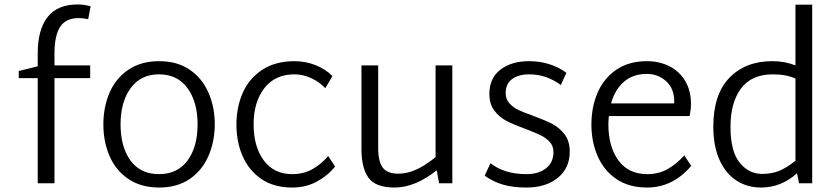

<svg xmlns="http://www.w3.org/2000/svg" viewBox="-20 -821 3755 860"><path d="M224 -528H384V-471H224V0H149V-471H64V-503L149 -524V-582Q149 -688 193 -744.5Q237 -801 328 -801Q356 -801 386 -793L375 -735Q353 -740 333 -740Q275 -740 249.5 -701Q224 -662 224 -580Z M443 -263Q443 -342 471 -406.5Q499 -471 555.5 -509Q612 -547 693 -547Q774 -547 830 -508.5Q886 -470 914 -405.5Q942 -341 942 -265Q942 -188 914 -123Q886 -58 830 -19.5Q774 19 693 19Q612 19 555.5 -19Q499 -57 471 -121.5Q443 -186 443 -263ZM865 -264Q865 -364 820 -426Q775 -488 692 -488Q610 -488 565 -426Q520 -364 520 -264Q520 -163 564.5 -102Q609 -41 692 -41Q775 -41 820 -102Q865 -163 865 -264Z M1039 -263Q1039 -341 1067.5 -405.5Q1096 -470 1155 -508.5Q1214 -547 1299 -547Q1349 -547 1394 -529Q1439 -511 1469 -480L1437 -426Q1411 -454 1374 -471Q1337 -488 1299 -488Q1212 -488 1164 -426Q1116 -364 1116 -264Q1116 -164 1161.5 -102.5Q1207 -41 1289 -41Q1339 -41 1378 -62.5Q1417 -84 1450 -122L1481 -75Q1448 -34 1399 -7.5Q1350 19 1289 19Q1207 19 1151 -19Q1095 -57 1067 -121Q1039 -185 1039 -263Z M2006 -528V0H1947L1936 -58Q1839 19 1747 19Q1662 19 1630.5 -25Q1599 -69 1599 -153V-528H1674V-158Q1674 -97 1694.5 -70Q1715 -43 1764 -43Q1803 -43 1843.5 -61Q1884 -79 1931 -117V-528Z M2151 -34 2177 -90Q2239 -41 2338 -41Q2392 -41 2425.5 -67Q2459 -93 2459 -140Q2459 -167 2442.5 -185Q2426 -203 2402 -215Q2378 -227 2335 -243Q2283 -262 2250.5 -278.5Q2218 -295 2195 -324.5Q2172 -354 2172 -400Q2172 -471 2221.5 -509Q2271 -547 2349 -547Q2445 -547 2517 -495L2492 -440Q2428 -488 2350 -488Q2303 -488 2274 -467Q2245 -446 2245 -404Q2245 -377 2261.5 -358.5Q2278 -340 2302 -328.5Q2326 -317 2369 -302Q2423 -282 2454.5 -265.5Q2486 -249 2509 -219Q2532 -189 2532 -142Q2532 -68 2478.5 -24.5Q2425 19 2338 19Q2277 19 2233 6Q2189 -7 2151 -34Z M3076 -78Q2994 19 2878 19Q2797 19 2741 -19Q2685 -57 2657 -121.5Q2629 -186 2629 -263Q2629 -342 2657 -406.5Q2685 -471 2741 -509Q2797 -547 2878 -547Q2933 -547 2978 -524.5Q3023 -502 3049 -458.5Q3075 -415 3075 -356Q3075 -331 3069 -301H2707Q2705 -277 2705 -265Q2705 -164 2750 -102.5Q2795 -41 2879 -41Q2930 -41 2970 -63.5Q3010 -86 3045 -125ZM2717 -358H3000V-365Q3000 -425 2963.5 -457.5Q2927 -490 2877 -490Q2815 -490 2774.5 -454.5Q2734 -419 2717 -358Z M3618 -800V0H3559L3550 -45Q3479 19 3389 19Q3326 19 3277.5 -13Q3229 -45 3202 -106.5Q3175 -168 3175 -253Q3175 -398 3247 -472.5Q3319 -547 3439 -547Q3496 -547 3543 -528V-800ZM3393 -42Q3436 -42 3469.5 -55.5Q3503 -69 3543 -101V-469Q3502 -488 3442 -488Q3346 -488 3299 -424.5Q3252 -361 3252 -253Q3252 -143 3293 -92.5Q3334 -42 3393 -42Z"/></svg>

Font: Martel Sans Light
Style: Regular
Weight: 300
Designer: Dan Reynolds and Mathieu Réguer
Foundry: Dan Reynolds and Mathieu Réguer
Version: Version 1.002; ttfautohint (v1.1) -l 5 -r 5 -G 72 -x 0 -D la